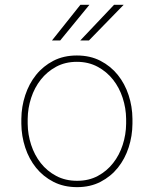

<svg xmlns="http://www.w3.org/2000/svg" viewBox="-20 -769 640 799"><path d="M68.8 -274.4Q69.3 -325.2 85 -372.8Q100.6 -420.4 129.9 -457Q159.2 -493.7 201.9 -515.9Q244.6 -538.1 299.8 -538.1Q355 -538.1 397.7 -516.1Q440.4 -494.1 470 -457.5Q499.5 -420.9 515.1 -373.3Q530.8 -325.7 531.2 -274.4V-253.9Q530.8 -203.1 515.4 -155.5Q500 -107.9 470.7 -71.3Q441.4 -34.7 398.7 -12.5Q356 9.8 300.8 9.8Q245.6 9.8 202.6 -12.2Q159.7 -34.2 130.1 -70.8Q100.6 -107.4 85 -155Q69.3 -202.6 68.8 -253.9ZM95.2 -253.9Q95.7 -209 109.6 -166.3Q123.5 -123.5 149.7 -90.3Q175.8 -57.1 213.9 -36.9Q252 -16.6 300.8 -16.6Q349.6 -16.6 387.2 -36.9Q424.8 -57.1 450.9 -90.6Q477.1 -124 490.7 -166.5Q504.4 -209 504.9 -253.9V-274.4Q504.4 -318.8 490.5 -361.6Q476.6 -404.3 450.4 -437.5Q424.3 -470.7 386.2 -491.2Q348.1 -511.7 299.8 -511.7Q251.5 -511.7 213.6 -491.2Q175.8 -470.7 149.7 -437.5Q123.5 -404.3 109.6 -361.6Q95.7 -318.8 95.2 -274.4ZM454.6 -749H494.6L350.1 -600.6H314ZM314.5 -749H352.1L230.5 -600.6H196.3Z"/></svg>

Font: Roboto Mono Thin
Style: Regular
Weight: 250
Designer: Google
Version: Version 2.000985; 2015; ttfautohint (v1.3)